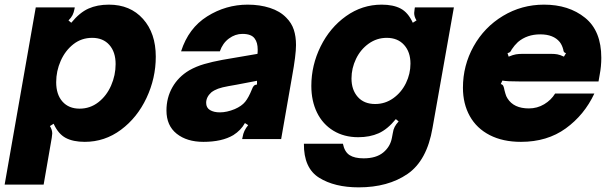

<svg xmlns="http://www.w3.org/2000/svg" viewBox="-41 -599 2638 827"><path d="M630 -355Q630 -262 590 -177Q550 -92 480 -40Q410 12 324 12Q274 12 242 -5Q210 -22 190 -66L174 -56Q184 -40 184 -24Q184 -20 182 -6L147 196H-21L113 -567H281L280 -561Q277 -545 271.5 -534Q266 -523 254 -511L266 -501Q302 -545 340 -562Q378 -579 428 -579Q520 -579 575 -517.5Q630 -456 630 -355ZM201 -245Q201 -192 228 -161.5Q255 -131 302 -131Q347 -131 382.5 -158.5Q418 -186 437.5 -230.5Q457 -275 457 -323Q457 -375 430 -405.5Q403 -436 356 -436Q310 -436 275 -408.5Q240 -381 220.5 -337Q201 -293 201 -245Z M676 -123Q676 -178 701.5 -223Q727 -268 774 -296Q804 -313 838.5 -323Q873 -333 916 -341L1068 -367Q1069 -373 1069 -385Q1069 -416 1056 -433Q1042 -453 1003 -453Q972 -453 945 -433Q918 -413 906 -378H739Q771 -478 851.5 -528.5Q932 -579 1026 -579Q1078 -579 1121.5 -565Q1165 -551 1192 -523Q1215 -500 1224.5 -471Q1234 -442 1234 -405Q1234 -362 1217 -269L1170 0H1002L1004 -9Q1008 -36 1028 -60L1014 -69Q997 -38 964 -17Q915 12 835 12Q764 12 720 -23Q676 -58 676 -123ZM970 -129Q1000 -142 1015 -160.5Q1030 -179 1044 -214Q1048 -225 1052.5 -229.5Q1057 -234 1066 -235V-251L977 -234L943 -228Q915 -223 898.5 -217Q882 -211 869 -201Q847 -181 847 -156Q847 -135 863.5 -125Q880 -115 906 -115Q936 -115 970 -129Z M1268 20H1436Q1443 55 1464.5 69Q1486 83 1525 83Q1579 83 1609.5 58Q1640 33 1647 -5L1651 -26Q1653 -41 1659 -52.5Q1665 -64 1676 -76L1664 -86Q1628 -42 1590 -25Q1552 -8 1502 -8Q1441 -8 1395 -36Q1349 -64 1324.5 -114Q1300 -164 1300 -229Q1300 -318 1340 -399Q1380 -480 1449.5 -529.5Q1519 -579 1603 -579Q1653 -579 1685 -562Q1717 -545 1737 -501L1753 -511Q1743 -527 1743 -543Q1743 -547 1745 -561L1746 -567H1914L1822 -48Q1798 93 1714 150.5Q1630 208 1504 208Q1400 208 1333.5 166.5Q1267 125 1268 20ZM1727 -325Q1727 -375 1699.5 -405.5Q1672 -436 1625 -436Q1582 -436 1547 -411Q1512 -386 1492.5 -345.5Q1473 -305 1473 -261Q1473 -212 1500 -181.5Q1527 -151 1575 -151Q1618 -151 1653 -176Q1688 -201 1707.5 -241Q1727 -281 1727 -325Z M1953 -221Q1953 -317 1999 -399.5Q2045 -482 2125.5 -530.5Q2206 -579 2302 -579Q2409 -579 2479 -522.5Q2549 -466 2549 -350Q2549 -313 2542 -277L2537 -248H2206Q2140 -248 2123 -252L2116 -237Q2124 -235 2127 -228.5Q2130 -222 2132 -210Q2133 -207 2136 -195.5Q2139 -184 2145 -175Q2172 -132 2237 -132Q2273 -132 2303 -150Q2333 -168 2350 -196H2519Q2476 -104 2396 -46Q2316 12 2203 12Q2125 12 2068.5 -17Q2012 -46 1982.5 -99Q1953 -152 1953 -221ZM2150 -355Q2169 -363 2181.5 -365Q2194 -367 2209 -367H2333Q2348 -367 2359.5 -365Q2371 -363 2388 -355L2397 -370Q2390 -372 2388 -375.5Q2386 -379 2385 -386Q2380 -405 2370 -418Q2343 -451 2286 -451Q2229 -451 2190 -418Q2175 -404 2163 -386Q2160 -379 2156.5 -375.5Q2153 -372 2145 -370Z"/></svg>

Font: Open Sauce Sans Black Italic
Style: Regular
Weight: 900
Italic angle: -10°
Designer: Alfredo Marco Pradil
Foundry: Creative Sauce Fz LLC
Version: Version 1.477